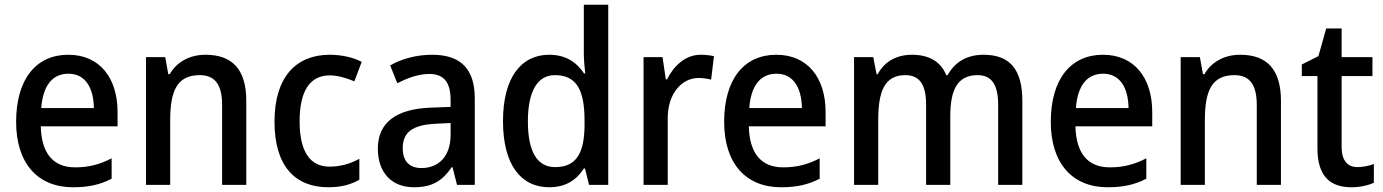

<svg xmlns="http://www.w3.org/2000/svg" viewBox="-20 -780 5836 810"><path d="M268 -549C133 -549 48 -447 48 -266C48 -92 138 10 288 10C355 10 402 -1 451 -26V-112C400 -86 355 -74 297 -74C204 -74 155 -133 152 -247H476V-307C476 -452 400 -549 268 -549ZM269 -469C341 -469 375 -408 376 -324H154C161 -419 201 -469 269 -469Z M847 -549C783 -549 727 -521 696 -467H690L677 -539H596V0H698V-273C698 -400 729 -463 823 -463C888 -463 917 -421 917 -338V0H1019V-355C1019 -489 958 -549 847 -549Z M1365 10C1418 10 1461 -1 1496 -22V-110C1459 -90 1418 -77 1370 -77C1287 -77 1244 -142 1244 -268C1244 -396 1287 -462 1372 -462C1406 -462 1443 -450 1475 -437L1506 -519C1472 -537 1423 -549 1371 -549C1230 -549 1138 -456 1138 -267C1138 -78 1226 10 1365 10Z M1803 -549C1735 -549 1673 -531 1626 -504L1656 -429C1700 -451 1745 -468 1791 -468C1849 -468 1881 -437 1881 -358V-329L1800 -326C1650 -321 1574 -262 1574 -153C1574 -51 1633 10 1726 10C1804 10 1846 -17 1886 -75H1889L1908 0H1983V-364C1983 -488 1925 -549 1803 -549ZM1818 -258 1881 -261V-211C1881 -119 1829 -71 1758 -71C1710 -71 1679 -97 1679 -155C1679 -219 1716 -253 1818 -258Z M2297 10C2368 10 2413 -22 2443 -69H2448L2465 0H2546V-760H2443V-555C2443 -532 2446 -494 2449 -470H2444C2413 -517 2367 -549 2297 -549C2178 -549 2102 -452 2102 -269C2102 -86 2177 10 2297 10ZM2322 -75C2245 -75 2207 -142 2207 -268C2207 -391 2245 -463 2321 -463C2414 -463 2446 -398 2446 -271V-250C2445 -132 2410 -75 2322 -75Z M2936 -549C2872 -549 2823 -503 2794 -445H2789L2775 -539H2695V0H2797V-282C2797 -386 2857 -451 2927 -451C2946 -451 2965 -448 2980 -444L2992 -543C2975 -547 2954 -549 2936 -549Z M3255 -549C3120 -549 3035 -447 3035 -266C3035 -92 3125 10 3275 10C3342 10 3389 -1 3438 -26V-112C3387 -86 3342 -74 3284 -74C3191 -74 3142 -133 3139 -247H3463V-307C3463 -452 3387 -549 3255 -549ZM3256 -469C3328 -469 3362 -408 3363 -324H3141C3148 -419 3188 -469 3256 -469Z M4129 -549C4063 -549 4009 -521 3978 -463H3972C3950 -518 3902 -549 3827 -549C3764 -549 3711 -521 3683 -467H3678L3664 -539H3583V0H3685V-273C3685 -393 3711 -463 3799 -463C3859 -463 3887 -424 3887 -338V0H3989V-290C3989 -402 4020 -463 4104 -463C4163 -463 4191 -424 4191 -337V0H4293V-354C4293 -489 4239 -549 4129 -549Z M4633 -549C4498 -549 4413 -447 4413 -266C4413 -92 4503 10 4653 10C4720 10 4767 -1 4816 -26V-112C4765 -86 4720 -74 4662 -74C4569 -74 4520 -133 4517 -247H4841V-307C4841 -452 4765 -549 4633 -549ZM4634 -469C4706 -469 4740 -408 4741 -324H4519C4526 -419 4566 -469 4634 -469Z M5212 -549C5148 -549 5092 -521 5061 -467H5055L5042 -539H4961V0H5063V-273C5063 -400 5094 -463 5188 -463C5253 -463 5282 -421 5282 -338V0H5384V-355C5384 -489 5323 -549 5212 -549Z M5707 -75C5665 -75 5640 -103 5640 -159V-459H5770V-539H5640V-660H5575L5542 -543L5472 -508V-459H5538V-154C5538 -32 5596 10 5681 10C5718 10 5752 2 5776 -9V-88C5757 -81 5731 -75 5707 -75Z"/></svg>

Font: Noto Sans Khmer UI SemiCondensed Medium
Style: Regular
Weight: 500
Width: 4
Designer: Danh Hong and the Monotype Design Team
Foundry: Monotype Imaging Inc.
Version: Version 2.002